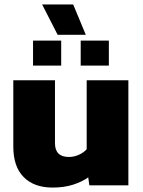

<svg xmlns="http://www.w3.org/2000/svg" viewBox="-20 -836 644 866"><path d="M240 -679 170 -816H310L367 -679ZM129 -540V-653H256V-540ZM344 -540V-653H471V-540ZM217 10Q134 10 87 -37Q40 -84 40 -175V-474H228V-190Q228 -128 291 -128Q314 -128 336 -138Q358 -148 371 -163V-474H559V0H383L378 -36Q350 -16 309.5 -3Q269 10 217 10Z"/></svg>

Font: Kanit
Style: Bold
Weight: 700
Designer: Katatrad Team
Foundry: CadsonDemak
Version: Version 2.000; ttfautohint (v1.8.3)